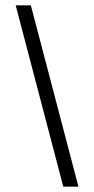

<svg xmlns="http://www.w3.org/2000/svg" viewBox="-20 -702 355 722"><path d="M275 0H218L39 -682H96Z"/></svg>

Font: Montagu Slab
Style: Regular
Weight: 400
Version: Version 1.000